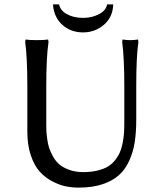

<svg xmlns="http://www.w3.org/2000/svg" viewBox="-20 -834 732 871"><path d="M493.2 -814V-806.2Q488.8 -752 449 -719.5Q409.2 -687 356.9 -687Q300.8 -687 262.7 -721.4Q224.6 -755.9 220.2 -814H248Q253.9 -785.6 284.4 -769.3Q314.9 -752.9 356.9 -752.9Q396.5 -752.9 428.7 -769.5Q460.9 -786.1 465.8 -814ZM543.9 -444.8Q543.9 -572.8 534.2 -644L536.1 -654.8Q554.7 -651.9 570.8 -651.9Q587.9 -651.9 606 -654.8L607.9 -644Q598.1 -577.6 598.1 -444.8V-291Q598.1 -233.9 591.1 -188.7Q584 -143.6 565.9 -104Q547.9 -64.5 518.6 -38.6Q489.3 -12.7 443.6 2.2Q397.9 17.1 336.9 17.1Q306.6 17.1 277.8 11.2Q249 5.4 216.6 -11.7Q184.1 -28.8 159.9 -55.7Q135.7 -82.5 119.9 -129.2Q104 -175.8 104 -235.8V-444.8Q104 -572.8 94.2 -644L96.2 -654.8Q114.3 -651.9 147 -651.9Q180.2 -651.9 198.2 -654.8L200.2 -644Q189.9 -574.2 189.9 -444.8V-269Q189.9 -252 190.4 -240.2Q190.9 -228.5 194.1 -204.1Q197.3 -179.7 203.1 -162.1Q209 -144.5 221.4 -122.6Q233.9 -100.6 251 -86.7Q268.1 -72.8 295.7 -63Q323.2 -53.2 357.9 -53.2Q393.1 -53.2 421.4 -60.1Q449.7 -66.9 468.8 -78.1Q487.8 -89.4 502 -107.2Q516.1 -125 523.9 -143.1Q531.7 -161.1 536.4 -185.3Q541 -209.5 542.5 -230Q543.9 -250.5 543.9 -276.9Z"/></svg>

Font: Linear Smooth Low Contrast
Style: Regular
Weight: 500
Designer: Philipp H. Poll, Flanker
Foundry: Philipp H. Poll, reworked by Flanker
Version: Version 1.010 | FøM Fix